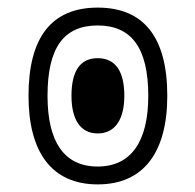

<svg xmlns="http://www.w3.org/2000/svg" viewBox="-20 -480 514 505"><path d="M237 5C359 5 420 -81 420 -228C420 -381 359 -460 237 -460C115 -460 55 -381 55 -228C55 -81 115 5 237 5ZM237 -42C148 -42 105 -108 105 -228C105 -355 148 -413 237 -413C325 -413 370 -355 370 -228C370 -108 325 -42 237 -42ZM237 -129C284 -129 307 -168 307 -228C307 -292 284 -327 237 -327C190 -327 168 -292 168 -228C168 -168 190 -129 237 -129Z"/></svg>

Font: Noto Sans Thai Cond Light
Style: Regular
Weight: 300
Width: 3
Designer: Monotype Design Team
Foundry: Monotype Imaging Inc.
Version: Version 2.002